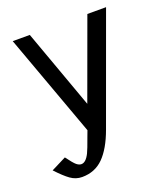

<svg xmlns="http://www.w3.org/2000/svg" viewBox="-122 -522 669 773"><g transform="rotate(-20 212.5 -135.0)"><path d="M0 0ZM98.1 169.9Q71.3 169.9 48.8 153.8Q26.4 137.7 -4.9 104L59.1 71.8Q82 103 92.5 111.6Q103 120.1 112.8 120.1Q132.3 120.1 148.4 87.4Q155.3 73.7 173.8 22L182.1 0L22 -439.9H95.2L217.8 -100.1L341.8 -439.9H421.9L252.9 23.9Q226.6 96.2 189.9 133.1Q153.3 169.9 98.1 169.9Z"/></g></svg>

Font: Pfennig
Style: Medium
Weight: 500
Version: Version 20120410 ; ttfautohint (v0.8)